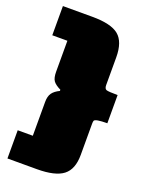

<svg xmlns="http://www.w3.org/2000/svg" viewBox="-145 -700 687 908"><g transform="rotate(20 198.5 -246.5)"><path d="M158 137H10V-5H86V-175Q86 -204 97.5 -220Q109 -236 134 -248V-254Q107 -267 96.5 -281.5Q86 -296 86 -328V-483H10V-630H158Q253 -630 291.5 -598Q330 -566 330 -488V-349Q330 -330 341 -326.5Q352 -323 397 -323V-181Q338 -181 332 -170Q330 -165 330 -155V3Q330 75 290 106Q250 137 158 137Z"/></g></svg>

Font: Passion One Black
Style: Regular
Weight: 900
Designer: Alejandro Lo Celso
Foundry: Fontstage
Version: Version 1.002